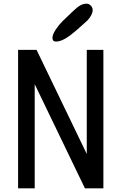

<svg xmlns="http://www.w3.org/2000/svg" viewBox="-20 -1020 658 1040"><path d="M284 -795H282Q264 -795 264 -816Q265 -835 283 -861.5Q301 -888 319.5 -906Q338 -924 373 -957Q377 -961 380 -963.5Q383 -966 386 -969Q418 -1000 448 -1000H449Q462 -1000 472 -989.5Q482 -979 482 -965Q482 -952 473.5 -936.5Q465 -921 456 -912L448 -904Q392 -852 353 -823.5Q314 -795 284 -795ZM78 0V-750H178L450 -186V-750H540V0H440L168 -564V0Z"/></svg>

Font: Hermit
Style: Regular
Weight: 400
Designer: Pablo Caro
Version: Version 2.000;PS 002.000;hotconv 1.0.88;makeotf.lib2.5.64775